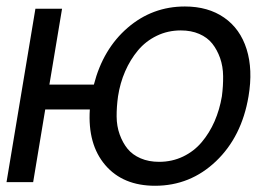

<svg xmlns="http://www.w3.org/2000/svg" viewBox="-29 -573 861 604"><path d="M166.2 -545.5 126.4 -306.8H266.3Q295.1 -419 372.7 -485.8Q450.3 -552.6 552.6 -552.6Q625.7 -552.6 676.1 -517.6Q726.6 -482.6 746.8 -418.3Q767 -354 752.8 -269.9Q731.5 -143.1 650.6 -65.9Q569.6 11.4 458.8 11.4Q357.6 11.4 302 -53.8Q246.4 -119 253.6 -228.7H113.3L75.3 0H-8.5L82.4 -545.5ZM471.6 -63.9Q512.4 -63.9 547.1 -80.6Q581.7 -97.3 605.8 -126.1Q630 -154.8 646 -191.4Q661.9 -228 669 -269.9Q673.3 -302.9 672.9 -333.5Q672.6 -364 663.4 -390.3Q654.1 -416.5 638.7 -435.9Q623.2 -455.3 597.8 -466.3Q572.4 -477.3 539.8 -477.3Q498.9 -477.3 464.1 -460.4Q429.3 -443.5 405 -414.4Q380.7 -385.3 364.7 -348.5Q348.7 -311.8 342.3 -269.9Q337.7 -236.9 337.9 -206.5Q338.1 -176.1 347.5 -150Q356.9 -123.9 372.3 -104.9Q387.8 -85.9 413.4 -74.9Q438.9 -63.9 471.6 -63.9Z"/></svg>

Font: Karasuma Gothic
Style: Italic
Weight: 400
Italic angle: -9.39999°
Designer: Rasmus Andersson / Ryoko Nishizuka
Foundry: Genbu
Version: Version 1.00